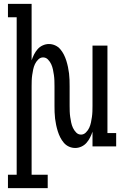

<svg xmlns="http://www.w3.org/2000/svg" viewBox="-20 -755 640 990"><path d="M21 215V146H66V-666H21V-735H143V-444Q148 -459 155.5 -474Q163 -489 174 -501.5Q185 -514 200.5 -521Q216 -528 232 -528Q249 -528 264.5 -521Q280 -514 291 -501Q302 -488 309.5 -473Q317 -458 322 -442Q327 -426 330.5 -409.5Q334 -393 336 -376.5Q338 -360 338.5 -343.5Q339 -327 339 -310V-210Q339 -195 339.5 -180.5Q340 -166 342 -152Q344 -138 347 -123.5Q350 -109 356 -96Q362 -83 372.5 -72Q383 -61 398 -61Q412 -61 423 -72Q434 -83 440 -96Q446 -109 449 -123.5Q452 -138 454 -152Q456 -166 456.5 -180.5Q457 -195 457 -210V-520H534V-69H579V0H457V-76Q452 -61 444.5 -46Q437 -31 426 -18.5Q415 -6 399.5 1Q384 8 368 8Q351 8 335.5 1Q320 -6 309 -19Q298 -32 290.5 -47Q283 -62 278 -78Q273 -94 269.5 -110.5Q266 -127 264 -143.5Q262 -160 261.5 -176.5Q261 -193 261 -210V-310Q261 -325 260.5 -339.5Q260 -354 258 -368Q256 -382 253 -396.5Q250 -411 244 -424Q238 -437 227.5 -448Q217 -459 202 -459Q188 -459 177 -448Q166 -437 160 -424Q154 -411 151 -396.5Q148 -382 146 -368Q144 -354 143.5 -339.5Q143 -325 143 -310V146H226V215Z"/></svg>

Font: Iosevka HT Extended
Style: Regular
Weight: 400
Width: 7
Monospace: yes
Designer: Belleve Invis
Foundry: Belleve Invis
Version: Version 32.3.0; ttfautohint (v1.8.4)